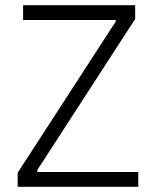

<svg xmlns="http://www.w3.org/2000/svg" viewBox="-20 -720 601 740"><path d="M48 0H513V-57H124V-65L501 -647V-700H69V-643H426V-637L48 -54Z"/></svg>

Font: Fixel Text Light
Style: Regular
Weight: 300
Width: 4
Designer: AlfaBravo + MacPaw
Foundry: Kyrylo Tkachov, Marchela Mozhyna, Serhii Makarenko, Maria Weinstein, Zakhar Kryvoshyya
Version: Version 1.211